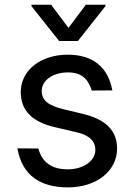

<svg xmlns="http://www.w3.org/2000/svg" viewBox="-20 -785 566 816"><path d="M370 -400.2 457.4 -400.9C439.3 -500 374.6 -552.6 268.1 -552.6C153.8 -552.6 68.2 -487.2 68.2 -393.8C68.2 -318.2 113.3 -267.4 214.1 -244.3L305 -223C359.7 -210.6 385.3 -185 385.3 -148.1C385.3 -102.6 336.6 -65.3 267.4 -65.3C201 -65.3 158.7 -94.5 143.1 -153.8L54 -154.5C74.6 -35.9 155.5 11.4 268.8 11.4C389.9 11.4 477.6 -58.2 477.6 -153.4C477.6 -229.8 429.7 -277.7 331.7 -301.1L248.9 -321C185.7 -336.6 157.3 -358 157.3 -398.4C157.3 -444.2 206 -477.3 268.5 -477.3C335.9 -477.3 357.2 -439.3 370 -400.2ZM113.6 -759.2 231.2 -610.8H311.1L428.3 -759.2V-764.9H344.8L271 -666.5L197.4 -764.9H113.6Z"/></svg>

Font: GiG Sans Text
Style: Regular
Weight: 400
Designer: Andreas Faust
Version: Version 1.100;FEAKit 1.0